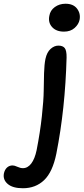

<svg xmlns="http://www.w3.org/2000/svg" viewBox="-147 -752 449 1032"><path d="M196.8 -582Q155.3 -582 133.1 -606.4Q110.8 -630.9 118.2 -667Q123 -696.3 147.7 -714.1Q172.4 -731.9 205.1 -731.9Q247.1 -731.9 267.1 -705.6Q287.1 -679.2 280.8 -646Q275.9 -621.1 253.9 -601.6Q231.9 -582 196.8 -582ZM-23.9 259.8Q-78.6 259.8 -105.5 236.8Q-132.3 213.9 -126 180.2Q-121.6 159.7 -109.1 148.4Q-96.7 137.2 -79.1 137.2Q-69.3 137.2 -53.5 144.5Q-37.6 151.9 -23.9 151.9Q2 151.9 21 127Q40 102.1 49.8 55.2Q68.8 -41.5 78.1 -127.7Q87.4 -213.9 87.9 -262.5Q88.4 -311 89.8 -358.6Q91.3 -406.2 97.2 -435.1Q105 -471.2 124.8 -489Q144.5 -506.8 167 -506.8Q190.4 -506.8 200.9 -493.7Q211.4 -480.5 210.9 -442.9Q203.6 -167 155.8 74.2Q135.7 172.9 90.1 216.3Q44.4 259.8 -23.9 259.8Z"/></svg>

Font: Shantell Sans Normal
Style: Italic
Weight: 500
Italic angle: -11.31°
Designer: Stephen Nixon, Anya Danilova, Shantell Martin
Foundry: Arrow Type
Version: Version 1.006;[559af2be0]